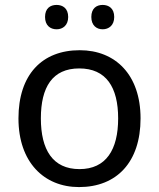

<svg xmlns="http://www.w3.org/2000/svg" viewBox="-20 -750 645 780"><path d="M163 -681C163 -647 184 -631 210 -631C235 -631 257 -647 257 -681C257 -716 235 -730 210 -730C184 -730 163 -716 163 -681ZM351 -681C351 -647 372 -631 397 -631C422 -631 444 -647 444 -681C444 -716 422 -730 397 -730C372 -730 351 -716 351 -681ZM551 -269C551 -446 449 -546 304 -546C150 -546 55 -446 55 -269C55 -91 159 10 301 10C454 10 551 -91 551 -269ZM146 -269C146 -396 193 -472 302 -472C411 -472 460 -396 460 -269C460 -142 411 -63 303 -63C194 -63 146 -142 146 -269Z"/></svg>

Font: Noto Sans Hebrew Droid
Style: Bold
Weight: 700
Designer: Monotype Design Team
Foundry: Monotype Imaging Inc.
Version: Version 1.100